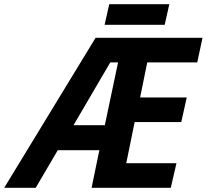

<svg xmlns="http://www.w3.org/2000/svg" viewBox="-77 -894 984 914"><path d="M378 -714H887L862 -597H624L590 -430H812L786 -313H564L524 -117H763L736 0H359L396 -179H198L93 0H-57ZM422 -298 485 -597H448L273 -298ZM443 -874H729L707 -776H421Z"/></svg>

Font: Noto Sans Display
Style: Bold Italic
Weight: 700
Italic angle: -12°
Designer: Monotype Design team
Foundry: Monotype Imaging Inc.
Version: Version 1.000